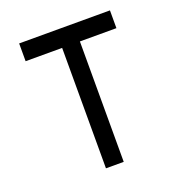

<svg xmlns="http://www.w3.org/2000/svg" viewBox="-127 -807 854 914"><g transform="rotate(-20 300.0 -350.0)"><path d="M70 -610V-700H530V-610H345V0H255V-610Z"/></g></svg>

Font: Fliege Mono Thin
Style: Regular
Weight: 100
Version: Version 0.020;Glyphs 3.3 (3306)